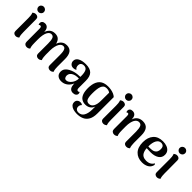

<svg xmlns="http://www.w3.org/2000/svg" viewBox="205 -1987 3478 3478"><g transform="rotate(45 1943.5 -248.5)"><path d="M133 -586Q104 -586 83.5 -606Q63 -626 63 -654Q63 -684 83.5 -704Q104 -724 133 -724Q161 -724 181.5 -704Q202 -684 202 -654Q202 -626 181.5 -606Q161 -586 133 -586ZM196 -135Q196 -106 199 -74Q202 -42 213 -13Q205 -6 187.5 4Q170 14 146 14Q118 14 99 -2.5Q80 -19 80 -48V-380Q80 -409 77 -441Q74 -473 62 -502Q70 -509 87 -518.5Q104 -528 128 -528Q157 -528 175.5 -512Q194 -496 194 -467Z M1074 -135Q1074 -111 1077 -76.5Q1080 -42 1091 -13Q1080 -3 1063.5 5.5Q1047 14 1024 14Q995 14 976 -2.5Q957 -19 957 -48V-307Q957 -353 952 -390.5Q947 -428 931.5 -449.5Q916 -471 885 -471Q864 -471 844.5 -457.5Q825 -444 809 -416Q793 -388 783 -345Q773 -302 772 -244V-135Q772 -111 775.5 -76.5Q779 -42 790 -13Q779 -3 763 5.5Q747 14 724 14Q697 14 678 -2.5Q659 -19 659 -48V-307Q659 -386 643.5 -428.5Q628 -471 582 -471Q560 -471 541 -457Q522 -443 507 -414.5Q492 -386 483.5 -340.5Q475 -295 475 -234Q475 -182 475.5 -147Q476 -112 477.5 -89Q479 -66 483 -48Q487 -30 494 -12Q487 -5 470.5 4.5Q454 14 427 14Q398 14 379 -4.5Q360 -23 360 -54L359 -386Q359 -414 351.5 -426.5Q344 -439 329 -439Q322 -439 313.5 -435.5Q305 -432 300 -423Q288 -441 288 -461Q288 -491 308.5 -509Q329 -527 364 -527Q409 -527 435 -494.5Q461 -462 461 -396V-351L452 -371Q467 -442 508.5 -484.5Q550 -527 620 -527Q690 -527 725.5 -487Q761 -447 769 -371L755 -374Q764 -420 786 -454.5Q808 -489 842 -508Q876 -527 922 -527Q999 -527 1036.5 -476Q1074 -425 1074 -324Z M1608 10Q1559 10 1532.5 -24.5Q1506 -59 1506 -144V-200L1528 -194Q1515 -137 1485 -90.5Q1455 -44 1410 -17Q1365 10 1307 10Q1250 10 1214 -20.5Q1178 -51 1178 -107Q1178 -153 1202.5 -185.5Q1227 -218 1266.5 -239.5Q1306 -261 1350 -274Q1390 -285 1429 -289Q1468 -293 1499 -293V-318Q1499 -401 1477 -443.5Q1455 -486 1400 -486Q1379 -486 1360.5 -478.5Q1342 -471 1331 -454.5Q1320 -438 1320 -409Q1320 -389 1328 -368Q1336 -347 1358 -336Q1347 -324 1330 -319Q1313 -314 1294 -314Q1250 -314 1225.5 -341Q1201 -368 1201 -405Q1201 -464 1257.5 -495.5Q1314 -527 1408 -527Q1517 -527 1568 -476Q1619 -425 1619 -311V-131Q1619 -78 1653 -78Q1659 -78 1668 -81.5Q1677 -85 1682 -93Q1688 -84 1691 -73.5Q1694 -63 1694 -55Q1694 -28 1670.5 -9Q1647 10 1608 10ZM1367 -67Q1389 -68 1413 -83Q1437 -98 1457 -123.5Q1477 -149 1489.5 -182Q1502 -215 1502 -253Q1482 -254 1459 -252.5Q1436 -251 1414.5 -246Q1393 -241 1375 -232Q1344 -218 1325 -193Q1306 -168 1306 -135Q1306 -108 1320 -86Q1334 -64 1367 -67Z M1926 227Q1878 227 1835.5 215Q1793 203 1767.5 177Q1742 151 1742 110Q1742 74 1766 52Q1790 30 1825 30Q1864 30 1880 50Q1865 62 1858 79.5Q1851 97 1851 116Q1851 138 1860 154Q1869 170 1886.5 179.5Q1904 189 1930 189Q2001 189 2035.5 129Q2070 69 2070 -32Q2070 -46 2070 -66.5Q2070 -87 2071 -105Q2053 -55 2013.5 -27.5Q1974 0 1916 0Q1864 0 1823.5 -24.5Q1783 -49 1761 -104Q1739 -159 1739 -249Q1739 -294 1746.5 -335Q1754 -376 1770.5 -411.5Q1787 -447 1814.5 -473Q1842 -499 1883 -513Q1924 -527 1978 -527Q2018 -527 2056.5 -520Q2095 -513 2128.5 -498.5Q2162 -484 2186 -461V-44Q2186 56 2152 116Q2118 176 2059.5 201.5Q2001 227 1926 227ZM1951 -56Q1982 -56 2004 -70.5Q2026 -85 2040.5 -111Q2055 -137 2062 -172.5Q2069 -208 2069 -249L2070 -458Q2056 -471 2032.5 -478Q2009 -485 1983 -485Q1945 -485 1921.5 -466.5Q1898 -448 1885.5 -415Q1873 -382 1868 -336.5Q1863 -291 1863 -237Q1863 -138 1882.5 -97Q1902 -56 1951 -56Z M2378 -586Q2349 -586 2328.5 -606Q2308 -626 2308 -654Q2308 -684 2328.5 -704Q2349 -724 2378 -724Q2406 -724 2426.5 -704Q2447 -684 2447 -654Q2447 -626 2426.5 -606Q2406 -586 2378 -586ZM2441 -135Q2441 -106 2444 -74Q2447 -42 2458 -13Q2450 -6 2432.5 4Q2415 14 2391 14Q2363 14 2344 -2.5Q2325 -19 2325 -48V-380Q2325 -409 2322 -441Q2319 -473 2307 -502Q2315 -509 2332 -518.5Q2349 -528 2373 -528Q2402 -528 2420.5 -512Q2439 -496 2439 -467Z M2667 14Q2637 14 2617.5 -4.5Q2598 -23 2598 -54V-387Q2597 -416 2591 -427.5Q2585 -439 2572 -439Q2566 -439 2558 -437Q2550 -435 2545 -426Q2533 -444 2533 -465Q2533 -492 2552 -509.5Q2571 -527 2607 -527Q2651 -527 2676 -497.5Q2701 -468 2701 -407V-363L2685 -336Q2692 -396 2714.5 -438.5Q2737 -481 2776 -504Q2815 -527 2869 -527Q2952 -527 2991 -476Q3030 -425 3030 -324V-135Q3031 -111 3034 -76.5Q3037 -42 3049 -13Q3037 -2 3020.5 6Q3004 14 2981 14Q2952 14 2933 -2.5Q2914 -19 2914 -48V-307Q2913 -384 2896.5 -425.5Q2880 -467 2831 -467Q2807 -467 2786 -453.5Q2765 -440 2749 -412Q2733 -384 2723.5 -340.5Q2714 -297 2714 -237Q2714 -184 2714.5 -149Q2715 -114 2716.5 -90Q2718 -66 2722 -48Q2726 -30 2734 -12Q2726 -5 2708.5 4.5Q2691 14 2667 14Z M3382 14Q3269 14 3202 -56Q3135 -126 3135 -257Q3135 -382 3199 -454.5Q3263 -527 3384 -527Q3441 -527 3485.5 -510.5Q3530 -494 3556 -461Q3582 -428 3582 -378Q3582 -304 3521.5 -265Q3461 -226 3363 -226Q3322 -226 3279 -228.5Q3236 -231 3188 -243L3191 -281Q3214 -278 3240.5 -275Q3267 -272 3300 -271Q3326 -271 3354 -275Q3382 -279 3405 -292Q3428 -305 3442 -330Q3456 -355 3456 -397Q3456 -433 3445 -451.5Q3434 -470 3416.5 -477.5Q3399 -485 3380 -485Q3324 -485 3292 -429.5Q3260 -374 3260 -272Q3260 -193 3278.5 -146.5Q3297 -100 3332 -80.5Q3367 -61 3414 -61Q3469 -61 3506.5 -83Q3544 -105 3560 -140Q3570 -136 3574.5 -124Q3579 -112 3568 -85Q3549 -37 3499.5 -11.5Q3450 14 3382 14Z M3751 -586Q3722 -586 3701.5 -606Q3681 -626 3681 -654Q3681 -684 3701.5 -704Q3722 -724 3751 -724Q3779 -724 3799.5 -704Q3820 -684 3820 -654Q3820 -626 3799.5 -606Q3779 -586 3751 -586ZM3814 -135Q3814 -106 3817 -74Q3820 -42 3831 -13Q3823 -6 3805.5 4Q3788 14 3764 14Q3736 14 3717 -2.5Q3698 -19 3698 -48V-380Q3698 -409 3695 -441Q3692 -473 3680 -502Q3688 -509 3705 -518.5Q3722 -528 3746 -528Q3775 -528 3793.5 -512Q3812 -496 3812 -467Z"/></g></svg>

Font: Arima SemiBold
Style: Regular
Weight: 600
Designer: Joana Correia and Natanael Gama
Foundry: NDISCOVER
Version: Version 1.101;gftools[0.9.23]